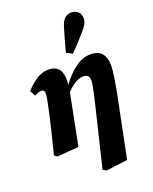

<svg xmlns="http://www.w3.org/2000/svg" viewBox="-176 -886 938 1176"><g transform="rotate(-20 293.0 -298.0)"><path d="M38 -3Q58 -81 71.5 -136.5Q85 -192 95.5 -238Q106 -284 116 -335Q123 -367 120.5 -384.5Q118 -402 101 -402Q90 -402 79.5 -398Q69 -394 55 -387L36 -424Q77 -467 112 -488Q147 -509 184 -509Q234 -509 255 -477.5Q276 -446 269 -380Q313 -440 361 -474.5Q409 -509 459 -509Q509 -509 532.5 -481Q556 -453 556 -406Q556 -388 554 -367.5Q552 -347 547 -314Q542 -281 531.5 -226.5Q521 -172 503 -86L450 176L310 194L288 181L344 -51Q365 -139 378.5 -194Q392 -249 399 -281Q406 -313 408.5 -330Q411 -347 411 -359Q411 -397 371 -397Q324 -397 263 -335L197 -1L56 10ZM322 -569Q332 -606 342 -643Q352 -680 363 -715Q375 -757 393 -773.5Q411 -790 435 -790Q462 -790 479.5 -774.5Q497 -759 497 -733Q497 -711 487 -693Q477 -675 456 -652Q433 -625 409.5 -600Q386 -575 361 -549Z"/></g></svg>

Font: Source Serif 4 SmText
Style: Bold Italic
Weight: 700
Italic angle: -12°
Designer: Frank Grießhammer
Foundry: Adobe
Version: Version 4.005;hotconv 1.1.0;makeotfexe 2.6.0